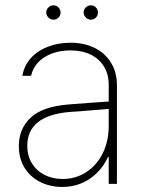

<svg xmlns="http://www.w3.org/2000/svg" viewBox="-20 -701 549 732"><path d="M240.2 -302.7Q276.9 -305.7 320.6 -308.8Q364.3 -312 394.5 -314V-377.9Q394.5 -417 376.7 -446.8Q358.9 -476.6 325.9 -492.7Q293 -508.8 249 -508.8Q191.4 -508.8 150.1 -483.2Q108.9 -457.5 98.6 -412.1H65.4Q71.8 -450.7 97.4 -479.2Q123 -507.8 162.6 -522.9Q202.1 -538.1 249 -538.1Q299.8 -538.1 339.8 -518.8Q379.9 -499.5 402.8 -462.6Q425.8 -425.8 425.8 -376V0H394.5V-102.5H391.6Q368.2 -50.8 322.3 -19.5Q276.4 11.7 216.8 11.7Q171.9 11.7 134 -6.8Q96.2 -25.4 74 -60.8Q51.8 -96.2 51.8 -144.5Q51.8 -209.5 96.4 -252Q141.1 -294.4 240.2 -302.7ZM218.8 -18.6Q268.1 -18.6 308.3 -44.4Q348.6 -70.3 371.6 -116.5Q394.5 -162.6 394.5 -220.7V-285.6L351.6 -282.2Q264.2 -274.9 249 -274.4Q84 -261.7 84 -144.5Q84 -106.9 101.6 -78.4Q119.1 -49.8 149.9 -34.2Q180.7 -18.6 218.8 -18.6ZM156.2 -653.3Q156.2 -664.6 164.6 -672.6Q172.9 -680.7 183.6 -680.7Q195.3 -680.7 203.1 -672.6Q210.9 -664.6 210.9 -653.3Q210.9 -642.1 203.1 -634Q195.3 -626 183.6 -626Q172.9 -626 164.6 -634.3Q156.2 -642.6 156.2 -653.3ZM298.8 -653.3Q298.8 -664.6 307.1 -672.6Q315.4 -680.7 326.2 -680.7Q337.9 -680.7 345.7 -672.6Q353.5 -664.6 353.5 -653.3Q353.5 -642.1 345.7 -634Q337.9 -626 326.2 -626Q315.4 -626 307.1 -634.3Q298.8 -642.6 298.8 -653.3Z"/></svg>

Font: Pretendard JP Thin
Style: Regular
Weight: 100
Designer: Base glyphs from Inter by Rasmus Andersson; Hangeul glyphs from Noto Sans CJK(Source Han Sans) by Jang Soo-young and Kan
Foundry: Kil Hyung-jin
Version: Version 1.309